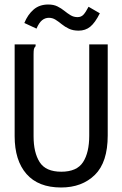

<svg xmlns="http://www.w3.org/2000/svg" viewBox="-20 -820 540 852"><path d="M251 12Q150 12 97.5 -48Q45 -108 45 -216V-623H138V-615Q132 -609 130.5 -602Q129 -595 129 -578V-215Q129 -143 156 -100.5Q183 -58 252 -58Q321 -58 348.5 -100.5Q376 -143 376 -218V-623H458V-219Q458 -100 401 -44Q344 12 251 12ZM373 -790 423 -761Q402 -719 380.5 -701.5Q359 -684 329 -684Q304 -684 286 -692.5Q268 -701 254 -712.5Q240 -724 226.5 -732.5Q213 -741 197 -741Q180 -741 166.5 -730Q153 -719 142 -693L88 -718Q103 -755 129 -777.5Q155 -800 194 -800Q218 -800 235 -791.5Q252 -783 265.5 -772Q279 -761 293 -752.5Q307 -744 324 -744Q340 -744 350 -754.5Q360 -765 373 -790Z"/></svg>

Font: Inconsolata Medium
Style: Regular
Weight: 500
Monospace: yes
Designer: Raph Levien, Cyreal, Brenton Simpson
Foundry: Raph Levien, Cyreal, Google
Version: Version 3.001; ttfautohint (v1.8.2.53-6de2)